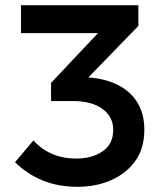

<svg xmlns="http://www.w3.org/2000/svg" viewBox="-20 -710 640 741"><path d="M38 -84 109 -168Q173 -98 274 -98Q335 -98 376 -126Q417 -154 417 -209Q417 -260 375 -290Q333 -320 263 -320H177V-390L358 -582H61V-690H514V-610L321 -411Q384 -407 433 -383Q482 -359 509.5 -315.5Q537 -272 537 -209Q537 -137 502 -88.5Q467 -40 408.5 -14.5Q350 11 280 11Q206 11 146 -13Q86 -37 38 -84Z"/></svg>

Font: Radio Canada Medium
Style: Regular
Weight: 500
Designer: Charles Daoud, Etienne Aubert Bonn, Alexandre Saumier Demers, Jacques Le Bailly
Foundry: Radio-Canada
Version: Version 2.104; ttfautohint (v1.8.4.7-5d5b);gftools[0.9.28.de